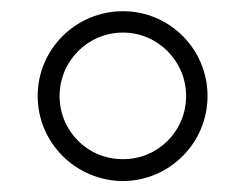

<svg xmlns="http://www.w3.org/2000/svg" viewBox="-20 -756 442 346"><path d="M201.7 -429.7C285.6 -430.2 354 -498.5 354 -583C354 -667.5 285.6 -735.8 201.7 -735.8C116.7 -735.8 47.9 -667.5 47.9 -583C47.9 -498.5 116.7 -430.2 201.7 -429.7ZM201.7 -469.2C138.2 -468.8 87.4 -519.5 87.4 -583C87.4 -646 138.2 -697.3 201.7 -697.3C264.2 -697.3 315.4 -646 315.4 -583C315.4 -519.5 264.2 -468.8 201.7 -469.2Z"/></svg>

Font: Raveo Display Display ExLight
Style: Regular
Weight: 200
Designer: Jakub Foglar, Rasmus Andersson (Inter)
Foundry: Jakubfoglar.com
Version: Version 1.100;Glyphs 3.2.3 (3260)